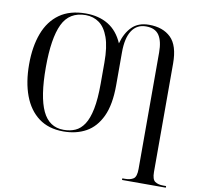

<svg xmlns="http://www.w3.org/2000/svg" viewBox="-99 -830 1223 1175"><g transform="rotate(10 512.5 -242.5)"><path d="M735 240V230H751Q785 230 804 217Q823 204 823 156V-568Q823 -638 798.5 -674.5Q774 -711 717 -711Q660 -711 629.5 -664.5Q599 -618 599 -529V-325Q599 -204 564.5 -130.5Q530 -57 469.5 -23.5Q409 10 329 10Q237 10 175.5 -36Q114 -82 83 -165Q52 -248 52 -359Q52 -469 83 -551.5Q114 -634 178 -679.5Q242 -725 341 -725Q422 -725 480.5 -689.5Q539 -654 571 -580Q589 -646 628 -685Q667 -724 734 -724Q820 -724 869.5 -676Q919 -628 919 -516V158Q919 204 938 217Q957 230 989 230H1007V240ZM329 0Q369 0 401 -14Q433 -28 456 -63Q479 -98 491.5 -160Q504 -222 504 -318V-449Q504 -546 483 -604.5Q462 -663 425.5 -689Q389 -715 342 -715Q240 -715 198 -627Q156 -539 156 -358Q156 -176 197.5 -88Q239 0 329 0Z"/></g></svg>

Font: Noto Serif Display SemiCondensed
Style: Regular
Weight: 400
Width: 4
Designer: Monotype Design Team
Foundry: Monotype Imaging Inc.
Version: Version 2.009